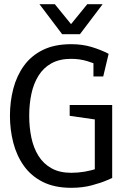

<svg xmlns="http://www.w3.org/2000/svg" viewBox="-20 -887 601 917"><path d="M320.2 -606Q264.7 -606 226.1 -584.8Q187.5 -563.5 163.9 -525.5Q140.3 -487.5 129.9 -438.5Q119.5 -389.5 119.5 -334Q119.5 -278.7 129.9 -229.4Q140.3 -180.2 163.9 -142.4Q187.5 -104.7 226.1 -83.2Q264.7 -61.7 320.2 -61.7Q352.5 -61.7 383.4 -67Q414.3 -72.3 446.2 -82.3L515.8 -37Q515.8 -37 489.5 -25.5Q463.2 -14 418.8 -2Q374.5 10 320.2 10Q240.7 10 184.8 -18Q129 -46 94.3 -94.5Q59.7 -143 43.6 -205Q27.5 -267 27.5 -334Q27.5 -402 43.6 -463.5Q59.7 -525 94.3 -573Q129 -621 184.8 -648.5Q240.7 -676 320.2 -676Q372.5 -676 417.2 -662.7Q461.8 -649.3 498.8 -630L469.8 -568Q433.7 -583.8 397.1 -594.9Q360.5 -606 320.2 -606ZM432.8 -72.3V-373.8H515.8V-37ZM312.8 -385.5H515.8V-304.7L312.8 -333.8ZM426.3 -521.7V-630H498.8L473 -521.7ZM280.2 -723.7 396.8 -867H470.2L361.8 -723.7ZM358.5 -723.7H276.8L168.5 -867H241.8Z"/></svg>

Font: Epunda Slab Light
Style: Regular
Weight: 300
Designer: Simon Atzbach
Foundry: typofactur
Version: Version 1.102